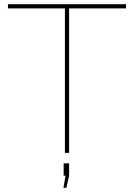

<svg xmlns="http://www.w3.org/2000/svg" viewBox="-20 -730 640 917"><path d="M582 -690H310V0H290V-690H18V-710H582ZM283 167 293 109H284V50H310V109L297 167Z"/></svg>

Font: Raleway Thin
Style: Regular
Weight: 100
Designer: Matt McInerney, Pablo Impallari, Rodrigo Fuenzalida
Foundry: Matt McInerney, Pablo Impallari, Rodrigo Fuenzalida
Version: Version 4.026